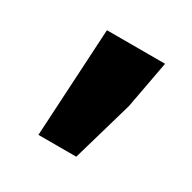

<svg xmlns="http://www.w3.org/2000/svg" viewBox="-86 -770 492 492"><g transform="rotate(30 160.0 -524.0)"><path d="M82 -364 100 -684H272L246 -544L194 -364Z"/></g></svg>

Font: Source Sans 3 Black
Style: Regular
Weight: 900
Designer: Paul D. Hunt
Foundry: Adobe
Version: Version 3.046;hotconv 1.0.118;makeotfexe 2.5.65603